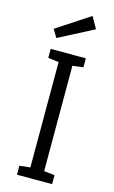

<svg xmlns="http://www.w3.org/2000/svg" viewBox="-144 -1022 638 1076"><g transform="rotate(15 175.0 -484.5)"><path d="M73 0V-52L135 -59V-670L73 -678V-730H277V-678L215 -670V-59L277 -52V0ZM88 -797 60 -843 252 -969 290 -902Z"/></g></svg>

Font: Fauna One
Style: Regular
Weight: 400
Designer: Eduardo Rodriguez Tunni
Foundry: Eduardo Rodriguez Tunni
Version: Version 2.001; ttfautohint (v1.8.4.7-5d5b);gftools[0.9.23]